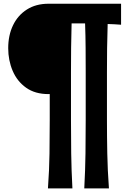

<svg xmlns="http://www.w3.org/2000/svg" viewBox="-20 -830 707 1050"><path d="M440.9 200.2Q446.3 99.6 447.5 9Q448.7 -81.5 448.7 -173.3V-435.5Q448.7 -502.4 448.2 -567.9Q447.8 -633.3 445.3 -702.1H371.6Q369.6 -633.3 368.9 -567.9Q368.2 -502.4 368.2 -435.5V-173.3Q368.2 -81.5 369.4 9Q370.6 99.6 376 200.2H242.2Q249.5 99.6 250.7 9Q252 -81.5 252 -173.3V-315.4H245.6Q171.9 -315.4 122.8 -350.3Q73.7 -385.3 49.3 -442.6Q24.9 -500 24.9 -566.4Q24.9 -637.2 51.3 -691.9Q77.6 -746.6 127.2 -778.1Q176.8 -809.6 245.6 -809.6H642.1V-694.8Q623.5 -696.3 605.2 -697.3Q586.9 -698.2 568.8 -698.7Q566.4 -630.9 565.7 -566.2Q564.9 -501.5 564.9 -435.5V-173.3Q564.9 -81.5 566.7 9Q568.4 99.6 575.7 200.2Z"/></svg>

Font: Pinar DS1 ExtraBold
Style: Regular
Weight: 800
Designer: Amin Abedi
Version: Version 3.000